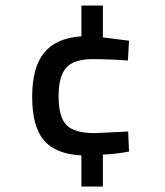

<svg xmlns="http://www.w3.org/2000/svg" viewBox="-20 -599 600 698"><path d="M276 -34Q182 -39 139.5 -89Q97 -139 97 -247Q97 -355 141 -408Q185 -461 276 -467V-579H354V-463L449 -451L445 -379Q379 -384 316 -384Q249 -384 221 -353Q193 -322 193 -249Q193 -174 221.5 -144.5Q250 -115 325 -115L446 -121L449 -48Q393 -38 354 -37V79H276Z"/></svg>

Font: Cairo SemiBold
Style: Regular
Weight: 600
Designer: Mohamed Gaber, the designers of Titillium
Foundry: Kief Type Foundry
Version: Version 2.009; ttfautohint (v1.5.33-1714) -l 8 -r 50 -G 200 